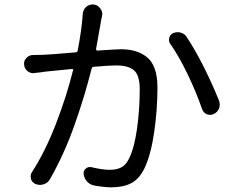

<svg xmlns="http://www.w3.org/2000/svg" viewBox="-20 -802 1040 846"><path d="M344.7 -740.2Q345.7 -758.8 359.4 -771.5Q372.1 -782.2 387.7 -782.2Q389.6 -782.2 392.6 -782.2Q411.1 -780.3 421.9 -764.6Q430.7 -753.9 430.7 -740.2Q430.7 -736.3 429.7 -731.4Q427.7 -724.6 426.8 -718.8Q407.2 -607.4 403.3 -585.9Q403.3 -583 404.8 -581.1Q406.2 -579.1 409.2 -579.1Q493.2 -585 512.7 -585Q547.9 -585 575.2 -577.1Q602.5 -569.3 626 -551.3Q649.4 -533.2 661.6 -499.5Q673.8 -465.8 673.8 -417Q673.8 -318.4 659.2 -218.3Q644.5 -118.2 616.2 -59.6Q593.8 -13.7 558.6 4.9Q523.4 23.4 470.7 23.4Q440.4 23.4 396.5 15.6Q377.9 12.7 364.7 -1Q351.6 -14.6 348.6 -34.2Q346.7 -48.8 357.4 -58.6Q368.2 -68.4 382.8 -65.4Q432.6 -53.7 462.9 -53.7Q494.1 -53.7 514.6 -64.5Q535.2 -75.2 549.8 -105.5Q572.3 -152.3 584 -236.8Q595.7 -321.3 595.7 -408.2Q595.7 -470.7 570.3 -492.2Q544.9 -513.7 492.2 -513.7Q462.9 -513.7 393.6 -507.8Q385.7 -506.8 383.8 -500Q352.5 -375 307.1 -247.6Q261.7 -120.1 200.2 -12.7Q191.4 3.9 172.9 9.8Q165 12.7 156.2 12.7Q146.5 12.7 136.7 8.8Q121.1 2 116.2 -13.7Q115.2 -19.5 115.2 -24.4Q115.2 -35.2 121.1 -43.9Q179.7 -134.8 227.1 -257.8Q274.4 -380.9 301.8 -492.2Q302.7 -494.1 301.3 -496.6Q299.8 -499 296.9 -498Q219.7 -490.2 178.7 -486.3Q175.8 -485.4 159.7 -483.4Q143.6 -481.4 133.8 -480.5Q129.9 -479.5 127 -479.5Q113.3 -479.5 101.6 -488.3Q85.9 -501 85.9 -521.5Q85.9 -536.1 96.7 -546.9Q108.4 -559.6 126 -559.6Q138.7 -559.6 169.9 -560.5Q200.2 -561.5 313.5 -571.3Q321.3 -572.3 322.3 -579.1Q339.8 -669.9 344.7 -740.2ZM730.5 -608.4Q724.6 -616.2 724.6 -627Q724.6 -630.9 725.6 -634.8Q729.5 -650.4 743.2 -656.2Q752.9 -660.2 762.7 -660.2Q769.5 -660.2 776.4 -658.2Q793.9 -653.3 802.7 -638.7Q875 -529.3 945.3 -358.4Q948.2 -349.6 948.2 -341.3Q948.2 -333 945.3 -324.2Q938.5 -307.6 921.9 -299.8Q914.1 -295.9 906.2 -295.9Q898.4 -295.9 890.6 -298.8Q876 -305.7 870.1 -322.3Q845.7 -393.6 807.6 -473.1Q769.5 -552.7 730.5 -608.4Z"/></svg>

Font: Gen Jyuu Gothic Regular
Style: Regular
Weight: 400
Designer: [Source Han Sans]
Ryoko NISHIZUKA  (kana & ideographs); Paul D. Hunt (Latin, Greek & Cyrillic); Wenlong ZHANG  (bopomofo
Version: Version 1.002.20150607